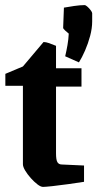

<svg xmlns="http://www.w3.org/2000/svg" viewBox="-20 -723 382 754"><path d="M149 11Q140 11 127 1Q114 -9 101 -23.5Q88 -38 79 -53Q70 -68 70 -78V-386H1V-433L70 -462L151 -558Q160 -558 173 -553.5Q186 -549 200 -543V-455H300V-383H200V-121Q200 -95 205.5 -86Q211 -77 223 -77L310 -73V-9Q284 -5 249 0Q214 5 185.5 8Q157 11 149 11ZM290 -478 236 -502Q241 -523 245 -546Q249 -569 250 -591Q244 -596 236 -603Q228 -610 228 -614L231 -693Q247 -696 271 -699.5Q295 -703 313 -703Q316 -703 323 -697Q330 -691 336 -683Q342 -675 342 -671V-639Q342 -612 334 -582Q326 -552 314 -524.5Q302 -497 290 -478Z"/></svg>

Font: Grenze Gotisch
Style: Bold
Weight: 700
Designer: Renata Polastri
Foundry: Omnibus-Type
Version: Version 1.001